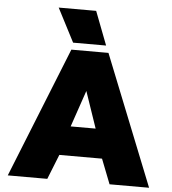

<svg xmlns="http://www.w3.org/2000/svg" viewBox="-60 -972 918 1026"><g transform="rotate(5 399.0 -458.5)"><path d="M213 -917H414L483 -737H306ZM300 -699H499L778 0H566L514 -133H285L232 0H20ZM466 -290 399 -486 332 -290Z"/></g></svg>

Font: Prompt ExtraBold
Style: Regular
Weight: 800
Designer: Katatrad Team
Foundry: CadsonDemak
Version: Version 1.001